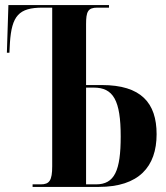

<svg xmlns="http://www.w3.org/2000/svg" viewBox="-20 -734 650 754"><path d="M108 0H368C525 0 595 -79 595 -207C595 -330 534 -400 380 -400H318V-639C318 -688 325 -704 362 -704H408V-714H13L7 -527H17L19 -566C26 -672 54 -704 147 -704H185V-81C185 -25 174 -10 140 -10H108ZM357 -10H318V-390H348C425 -390 454 -340 454 -198C454 -64 430 -10 357 -10Z"/></svg>

Font: Noto Serif Display ExtraCondensed
Style: Bold
Weight: 700
Width: 2
Designer: Monotype Design Team
Foundry: Monotype Imaging Inc.
Version: Version 2.009